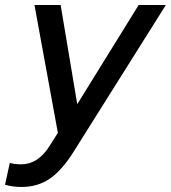

<svg xmlns="http://www.w3.org/2000/svg" viewBox="-80 -529 679 763"><path d="M5 214Q-30 214 -60 205L-41 118Q-24 124 4 124Q70 124 115 54L150 -1L57 -509H161L227 -115L471 -509H579L210 78Q164 150 116.5 182Q69 214 5 214Z"/></svg>

Font: Red Hat Display Medium
Style: Italic
Weight: 500
Italic angle: -12°
Designer: Pentagram, MCKL
Foundry: Pentagram, MCKL
Version: Version 1.023; ttfautohint (v1.8.3)